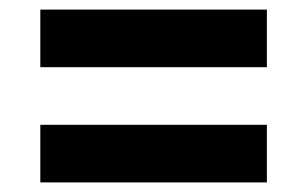

<svg xmlns="http://www.w3.org/2000/svg" viewBox="-20 -530 640 400"><path d="M64 -390V-510H536V-390ZM64 -150V-270H536V-150Z"/></svg>

Font: Source Code Pro ExtraLight Black
Style: Regular
Weight: 900
Monospace: yes
Version: Version 1.018;hotconv 1.0.116;makeotfexe 2.5.65601